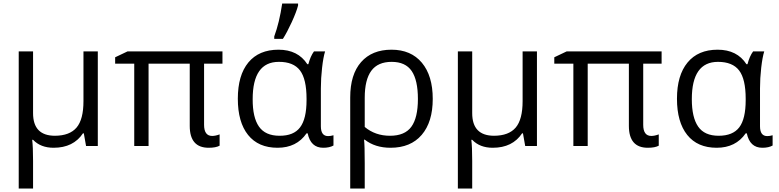

<svg xmlns="http://www.w3.org/2000/svg" viewBox="-20 -826 4404 1086"><path d="M167 -186Q167 -58.1 291 -58.1Q374 -58.6 413.1 -104.5Q452.1 -150.4 452.1 -253.9V-535.2H533.2V0H466.8L454.1 -71.8H449.2Q395 9.8 283.2 9.8Q210 9.8 167 -35.2H162.1Q167 5.9 167 84V240.2H85.9V-535.2H167Z M1134.3 -120.1Q1134.3 -57.1 1180.2 -57.1Q1198.7 -57.1 1222.2 -65.9V-2Q1201.2 9.8 1160.2 9.8Q1053.2 9.8 1053.2 -113.8V-465.8H820.3V0H739.3V-465.8H631.3V-502L701.2 -535.2H1238.3V-465.8H1134.3Z M1384.8 -472.7Q1444.8 -544.9 1555.2 -544.9Q1665.5 -544.9 1718.3 -462.9H1724.1Q1735.8 -507.8 1755.9 -535.2H1818.8Q1808.6 -502.9 1801.8 -442.9Q1794.9 -382.8 1794.9 -326.2V-111.8Q1794.9 -56.2 1835.9 -56.2Q1850.1 -56.2 1866.2 -61V-2.9Q1843.8 9.8 1808.1 9.8Q1737.3 9.8 1720.2 -71.8H1713.9Q1657.7 9.8 1549.8 9.8Q1441.4 9.8 1383.3 -62.5Q1325.2 -134.8 1325.2 -267.6Q1325.2 -400.4 1384.8 -472.7ZM1561 -58.1Q1641.1 -57.6 1677.2 -105.5Q1713.9 -153.3 1713.9 -259.8V-267.1Q1713.9 -378.9 1676.8 -427.7Q1639.6 -476.6 1557.1 -476.1Q1409.2 -476.1 1409.2 -265.1Q1408.7 -161.6 1444.8 -109.9Q1481 -58.1 1561 -58.1ZM1666 -806.2V-794.9Q1656.7 -758.8 1630.4 -701.2Q1604 -643.6 1580.1 -606H1531.2V-620.1Q1560.1 -697.8 1576.2 -806.2Z M2043 -272.9V-107.9Q2102.5 -58.1 2186 -58.1Q2269.5 -58.1 2306.6 -108.9Q2343.8 -159.7 2343.8 -266.1Q2343.8 -372.6 2308.6 -424.3Q2273.4 -476.1 2195.3 -476.1Q2117.2 -476.1 2080.1 -425.5Q2043 -375 2043 -272.9ZM2189 9.8Q2101.6 9.8 2043 -36.1H2039.1Q2043 -6.3 2043 97.2V240.2H1960.9V-274.9Q1960.9 -404.8 2022.5 -474.9Q2084 -544.9 2194.3 -544.9Q2304.7 -544.9 2366.2 -471.2Q2427.7 -397.5 2427.7 -266.6Q2427.7 -135.7 2365.2 -63Q2302.7 9.8 2189 9.8Z M2650.9 -186Q2650.9 -58.1 2774.9 -58.1Q2857.9 -58.6 2897 -104.5Q2936 -150.4 2936 -253.9V-535.2H3017.1V0H2950.7L2938 -71.8H2933.1Q2878.9 9.8 2767.1 9.8Q2693.8 9.8 2650.9 -35.2H2646Q2650.9 5.9 2650.9 84V240.2H2569.8V-535.2H2650.9Z M3618.2 -120.1Q3618.2 -57.1 3664.1 -57.1Q3682.6 -57.1 3706.1 -65.9V-2Q3685.1 9.8 3644 9.8Q3537.1 9.8 3537.1 -113.8V-465.8H3304.2V0H3223.1V-465.8H3115.2V-502L3185.1 -535.2H3722.2V-465.8H3618.2Z M4202.1 -462.9H4208Q4219.7 -507.8 4239.7 -535.2H4302.7Q4292.5 -502.9 4285.6 -442.9Q4278.8 -382.8 4278.8 -326.2V-111.8Q4278.8 -56.2 4319.8 -56.2Q4334 -56.2 4350.1 -61V-2.9Q4327.6 9.8 4292 9.8Q4221.2 9.8 4204.1 -71.8H4197.8Q4141.6 9.8 4033.7 9.8Q3925.3 9.8 3867.2 -62.7Q3809.1 -135.3 3809.1 -267.6Q3809.1 -399.9 3868.9 -472.4Q3928.7 -544.9 4039.1 -544.9Q4149.4 -544.9 4202.1 -462.9ZM4197.8 -259.8V-267.1Q4197.8 -378.9 4160.6 -427.5Q4123.5 -476.1 4041 -476.1Q3893.1 -476.1 3893.1 -265.1Q3893.1 -161.6 3929 -109.9Q3964.8 -58.1 4044.9 -58.1Q4125 -58.1 4161.4 -105.7Q4197.8 -153.3 4197.8 -259.8Z"/></svg>

Font: OpenSans
Style: Regular
Weight: 400
Foundry: Ascender Corporation
Version: Version 1.10